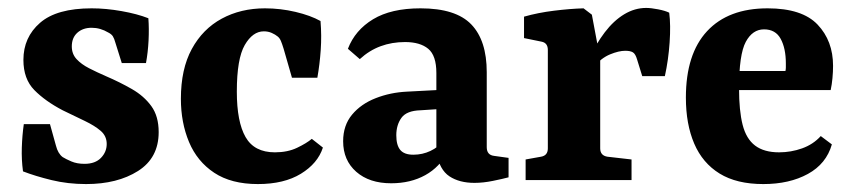

<svg xmlns="http://www.w3.org/2000/svg" viewBox="-20 -454 2150 484"><path d="M38 -22Q34 -51 35 -82Q36 -113 40 -141H106L121 -87Q126 -67 138 -58Q146 -53 160 -47Q174 -41 193 -41Q220 -41 234.5 -56Q249 -71 249 -91Q249 -111 234 -124Q219 -137 194 -149Q169 -161 138 -176Q94 -199 66.5 -227Q39 -255 39 -303Q39 -360 81 -396.5Q123 -433 211 -433Q247 -433 286.5 -426Q326 -419 354 -408Q356 -382 354.5 -352Q353 -322 348 -295H287L271 -346Q268 -357 264.5 -362.5Q261 -368 253 -372Q243 -378 232.5 -381Q222 -384 211 -384Q189 -384 175 -371.5Q161 -359 161 -337Q161 -318 173 -305Q185 -292 204.5 -282Q224 -272 247 -262Q282 -247 312.5 -229.5Q343 -212 361.5 -186.5Q380 -161 380 -121Q380 -56 328 -23Q276 10 197 10Q151 10 110 0Q69 -10 38 -22Z M436 -205Q436 -280 463.5 -330.5Q491 -381 539 -407Q587 -433 648 -433Q687 -433 725 -424Q763 -415 788 -401Q791 -364 788.5 -328Q786 -292 780 -258H716L695 -331Q691 -344 688 -351Q685 -358 680 -362Q674 -367 665 -371Q656 -375 645 -375Q617 -375 597 -340.5Q577 -306 577 -223Q577 -147 599 -108.5Q621 -70 673 -70Q705 -70 729 -81.5Q753 -93 766 -104L794 -82Q781 -42 738.5 -16Q696 10 630 10Q563 10 520 -18.5Q477 -47 456.5 -96Q436 -145 436 -205Z M966 8Q911 8 878 -21Q845 -50 845 -98Q845 -138 867.5 -165Q890 -192 927 -206.5Q964 -221 1006 -223L1101 -228V-180L1040 -176Q1005 -175 992 -157Q979 -139 979 -113Q979 -88 989 -76Q999 -64 1022 -64Q1045 -64 1065 -73.5Q1085 -83 1098 -99L1108 -71Q1089 -33 1052 -12.5Q1015 8 966 8ZM857 -331Q875 -378 920.5 -405.5Q966 -433 1040 -433Q1129 -433 1168 -392.5Q1207 -352 1207 -272V-83Q1207 -63 1226 -61L1262 -56V-7Q1247 -3 1222.5 2Q1198 7 1176 7Q1138 7 1113 -9.5Q1088 -26 1080 -69V-270Q1080 -314 1059.5 -331Q1039 -348 1001 -348Q968 -348 939.5 -337.5Q911 -327 887 -305Z M1464 -303Q1482 -343 1504.5 -372.5Q1527 -402 1553.5 -418Q1580 -434 1609 -434Q1621 -434 1639 -430.5Q1657 -427 1667 -422Q1671 -391 1668 -347Q1665 -303 1656 -262H1599L1586 -304Q1582 -318 1575.5 -322Q1569 -326 1556 -326Q1540 -326 1518 -317Q1496 -308 1476 -285ZM1493 -305V-80Q1493 -62 1511 -59L1572 -52V0H1305V-52L1344 -59Q1361 -62 1361 -80V-328Q1361 -346 1345 -349L1301 -358V-412Q1336 -422 1376.5 -427Q1417 -432 1451 -433L1472 -417Z M1709 -208Q1709 -318 1762.5 -375.5Q1816 -433 1915 -433Q2002 -433 2041 -392Q2080 -351 2080 -288Q2080 -273 2078.5 -257Q2077 -241 2074 -227H1799V-275H1960Q1961 -280 1961 -284Q1961 -288 1961 -294Q1961 -332 1948 -356Q1935 -380 1906 -380Q1877 -380 1860 -348.5Q1843 -317 1843 -231Q1843 -175 1852 -139.5Q1861 -104 1883.5 -87Q1906 -70 1944 -70Q1974 -70 2002 -80Q2030 -90 2049 -111L2077 -90Q2063 -41 2016.5 -15.5Q1970 10 1904 10Q1837 10 1794 -16.5Q1751 -43 1730 -92Q1709 -141 1709 -208Z"/></svg>

Font: Rasa
Style: Bold
Weight: 700
Designer: Anna Giedrys (Yrsa+Rasa design), David Brezina (Yrsa art-direction, Rasa art-direction, design)
Foundry: Rosetta Type Foundry
Version: Version 2.004